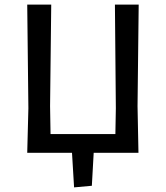

<svg xmlns="http://www.w3.org/2000/svg" viewBox="-20 -662 719 832"><path d="M98 0 103 -193 98 -642H202L197 -202L199 -81H480L482 -193L478 -642H581L576 -202L580 0H386L378 143L301 150L292 0Z"/></svg>

Font: Alegreya Sans Medium
Style: Regular
Weight: 500
Designer: Juan Pablo del Peral
Foundry: Huerta Tipografica
Version: Version 2.007